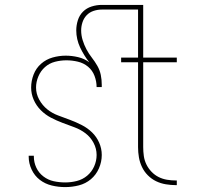

<svg xmlns="http://www.w3.org/2000/svg" viewBox="-20 -755 840 783"><path d="M246 8Q218 8 191 1.5Q164 -5 142.5 -21.5Q121 -38 109 -63.5Q97 -89 97 -116V-120H118V-117Q118 -93 128 -71.5Q138 -50 157 -35.5Q176 -21 199 -16Q222 -11 246 -11Q270 -11 293.5 -17Q317 -23 335.5 -38.5Q354 -54 364 -76.5Q374 -99 374 -123Q374 -149 361.5 -172.5Q349 -196 328.5 -211.5Q308 -227 283.5 -236Q259 -245 235 -254Q211 -263 188 -275Q165 -287 146.5 -305.5Q128 -324 117.5 -348Q107 -372 107 -398Q107 -425 117 -451Q127 -477 147.5 -495Q168 -513 194.5 -520.5Q221 -528 248 -528Q273 -528 298.5 -522Q324 -516 344 -501Q333 -515 323.5 -530.5Q314 -546 306.5 -562Q299 -578 295 -595.5Q291 -613 291 -631Q291 -652 297.5 -672.5Q304 -693 318.5 -707.5Q333 -722 353.5 -728.5Q374 -735 395 -735H564V-520H701V-501H564V-155Q564 -137 566.5 -119Q569 -101 577 -84.5Q585 -68 598 -54.5Q611 -41 627 -33Q643 -25 661 -22Q679 -19 697 -19H701V0H697Q677 0 656 -3.5Q635 -7 616.5 -16Q598 -25 583 -40Q568 -55 559 -74Q550 -93 546.5 -113.5Q543 -134 543 -155V-501H474V-520H543V-716H395Q378 -716 361.5 -710.5Q345 -705 333.5 -693Q322 -681 316.5 -664.5Q311 -648 311 -631Q311 -611 317 -591.5Q323 -572 332.5 -554Q342 -536 354.5 -520Q367 -504 377 -486.5Q387 -469 391 -449.5Q395 -430 395 -409V-400H374Q374 -423 365.5 -445.5Q357 -468 339 -483Q321 -498 297.5 -503.5Q274 -509 251 -509Q227 -509 204 -503Q181 -497 163.5 -481.5Q146 -466 136.5 -443.5Q127 -421 127 -398Q127 -372 140 -348.5Q153 -325 173 -309Q193 -293 217.5 -284Q242 -275 266 -266Q290 -257 313.5 -245Q337 -233 355.5 -215Q374 -197 384.5 -173Q395 -149 395 -123Q395 -95 383.5 -68.5Q372 -42 350.5 -24Q329 -6 301.5 1Q274 8 246 8Z"/></svg>

Font: Iosevka Aile Thin
Style: Regular
Weight: 100
Designer: Belleve Invis
Foundry: Belleve Invis
Version: Version 31.1.0; ttfautohint (v1.8.4)